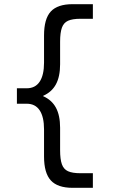

<svg xmlns="http://www.w3.org/2000/svg" viewBox="-20 -790 543 920"><path d="M328 110Q256 110 223.5 74.5Q191 39 191 -40V-170Q191 -230 170 -261.5Q149 -293 108 -293H61V-367H108Q149 -367 170 -398.5Q191 -430 191 -490V-620Q191 -700 223.5 -735Q256 -770 328 -770H425V-700H365Q327 -700 306 -690.5Q285 -681 276.5 -657Q268 -633 268 -590V-482Q268 -423 248 -386Q228 -349 187 -331V-329Q228 -311 248 -274Q268 -237 268 -178V-70Q268 -27 276.5 -3Q285 21 306 30.5Q327 40 365 40H425V110Z"/></svg>

Font: M PLUS 1 Thin
Style: Regular
Weight: 400
Version: Version 1.001